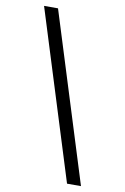

<svg xmlns="http://www.w3.org/2000/svg" viewBox="-103 -882 706 1084"><g transform="rotate(10 250.0 -340.0)"><path d="M361 143 59 -823H139L441 143Z"/></g></svg>

Font: Iosevka Term SS14
Style: Regular
Weight: 400
Monospace: yes
Designer: Belleve Invis
Foundry: Belleve Invis
Version: Version 24.1.1; ttfautohint (v1.8.4)